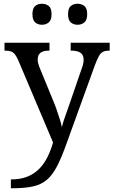

<svg xmlns="http://www.w3.org/2000/svg" viewBox="-20 -764 605 1024"><path d="M38 193Q89 193 126 178Q163 163 189 136.5Q215 110 233 74Q251 38 263 -4L78 -441Q69 -462 60 -473.5Q51 -485 39 -489.5Q27 -494 7 -494H4V-536H244V-494H241Q211 -494 196 -482.5Q181 -471 181 -446Q181 -438 183 -429Q185 -420 189 -409L262 -231Q272 -208 281.5 -180.5Q291 -153 299 -128Q307 -103 310 -86Q317 -115 328.5 -146Q340 -177 350 -207L417 -402Q422 -414 424 -425.5Q426 -437 426 -445Q426 -471 409.5 -482.5Q393 -494 360 -494H357V-536H565V-494H562Q543 -494 530 -488Q517 -482 507.5 -465Q498 -448 486 -416L334 4Q308 77 284 123Q260 169 230.5 194.5Q201 220 157 230Q113 240 47 240H38ZM394 -632Q372 -632 357.5 -644.5Q343 -657 343 -688Q343 -720 357.5 -732Q372 -744 394 -744Q415 -744 430 -732Q445 -720 445 -688Q445 -657 430 -644.5Q415 -632 394 -632ZM204 -632Q182 -632 167.5 -644.5Q153 -657 153 -688Q153 -720 167.5 -732Q182 -744 204 -744Q225 -744 240 -732Q255 -720 255 -688Q255 -657 240 -644.5Q225 -632 204 -632Z"/></svg>

Font: Noto Serif Sinhala
Style: Regular
Weight: 400
Designer: Jelle Bosma - Monotype Design Team
Foundry: Monotype Imaging Inc.
Version: Version 2.006